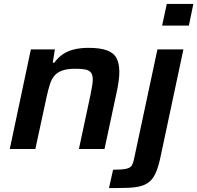

<svg xmlns="http://www.w3.org/2000/svg" viewBox="-20 -763 1010 983"><path d="M30 0 138 -510H261L250 -442H258Q276 -467 300 -484Q324 -501 357.5 -509.5Q391 -518 433 -518Q495 -518 529.5 -504.5Q564 -491 577.5 -463.5Q591 -436 591 -394Q591 -375 587.5 -348.5Q584 -322 578 -294L515 0H384L443 -276Q447 -296 451 -319Q455 -342 455 -355Q455 -379 446 -391Q437 -403 418 -407Q399 -411 366 -411Q324 -411 298 -401.5Q272 -392 257.5 -374Q243 -356 234.5 -328.5Q226 -301 218 -264L161 0ZM810 -632 834 -743H970L947 -632ZM538 200 559 106Q605 106 626.5 101Q648 96 655 84Q662 72 666 52L786 -510H919L804 30Q794 80 781.5 112Q769 144 751 162Q733 180 705 188.5Q677 197 636.5 198.5Q596 200 538 200Z"/></svg>

Font: Saira SemiExpanded SemiBold
Style: Italic
Weight: 600
Width: 6
Italic angle: -12°
Designer: Hector Gatti with collaboration of the Omnibus-Type team
Foundry: Omnibus-Type
Version: Version 1.101